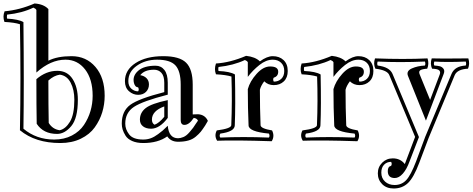

<svg xmlns="http://www.w3.org/2000/svg" viewBox="-24 -786 2710 1101"><path d="M304.2 -379.9Q362.3 -379.9 392.3 -333Q422.4 -286.1 422.4 -213.9Q422.4 -107.9 384.8 -63Q347.2 -18.1 303.2 -18.1Q224.6 -18.1 186.5 -76.2Q184.6 -173.8 184.6 -332Q240.2 -379.9 304.2 -379.9ZM16.6 -702.1Q14.2 -687 16.6 -679.2Q82.5 -675.8 110.4 -659.2Q114.3 -294.9 110.4 -47.9Q184.6 14.2 286.6 14.2Q344.2 14.2 388.4 -9Q432.6 -32.2 457.5 -69.6Q482.4 -106.9 494.9 -149.4Q507.3 -191.9 507.3 -236.8Q507.3 -332 463.9 -387.9Q420.4 -443.8 351.6 -443.8Q266.6 -443.8 184.6 -370.1V-729Q180.2 -736.8 167.5 -742.2Q102.5 -710.9 16.6 -702.1ZM174.3 -766.1Q227.5 -762.2 253.4 -733.9V-438Q304.2 -463.9 386.2 -463.9Q470.2 -463.9 523.2 -402.3Q576.2 -340.8 576.2 -236.8Q576.2 -188 562.3 -142.1Q548.3 -96.2 519.3 -55.7Q490.2 -15.1 439.2 9.5Q388.2 34.2 321.3 34.2Q179.2 34.2 90.3 -39.1Q96.2 -336.9 90.3 -647Q58.6 -657.2 1.5 -660.2Q-9.8 -691.9 2.4 -721.2Q89.4 -729 174.3 -766.1ZM402.3 -213.9Q402.3 -271 381.3 -311.5Q360.4 -352.1 319.3 -357.9Q285.2 -353 253.4 -324.2Q253.4 -176.8 255.4 -81.1Q277.3 -44.9 318.4 -39.1Q352.5 -46.9 377.4 -88.4Q402.3 -129.9 402.3 -213.9Z M780.3 -355Q803.2 -351.1 816.7 -337.2Q830.1 -323.2 830.1 -301.8Q830.1 -275.9 813 -259Q795.9 -242.2 768.1 -242.2Q739.3 -242.2 715.8 -262.7Q692.4 -283.2 692.4 -320.8Q692.4 -384.8 753.2 -424.3Q814 -463.9 912.1 -463.9Q1005.4 -463.9 1043.2 -426.5Q1081.1 -389.2 1081.1 -300.8V-129.9L1112.3 -130.9Q1152.3 -127.9 1168 -92.8L1152.3 -65.9Q1137.2 -43 1127.2 -30.5Q1117.2 -18.1 1098.6 -2.4Q1080.1 13.2 1055.2 20Q1030.3 26.9 997.1 26.9Q956.1 26.9 935.1 -3.9Q882.3 34.2 797.4 34.2Q760.3 34.2 734.1 22.7Q708 11.2 696 -7.8Q684.1 -26.9 679.2 -43.5Q674.3 -60.1 674.3 -77.1Q674.3 -148.9 722.7 -184.6Q771 -220.2 918 -257.8V-311Q918 -350.1 901.6 -368.2Q885.3 -386.2 859.4 -386.2Q804.2 -386.2 780.3 -355ZM938 -211.9V-109.9Q891.1 -47.9 842.3 -47.9Q814 -47.9 796.1 -61.5Q778.3 -75.2 778.3 -100.1Q778.3 -140.1 811.3 -166Q844.2 -191.9 938 -211.9ZM918 -116.2V-175.8Q847.2 -149.9 847.2 -100.1Q847.2 -79.1 862.3 -70.8Q888.2 -80.1 918 -116.2ZM768.1 -285.2Q751 -285.2 744.1 -310.1Q734.4 -350.1 768.1 -379.9Q801.3 -409.2 868.2 -409.2Q899.9 -409.2 918.9 -384.5Q938 -359.9 938 -311V-243.2Q793.9 -206.1 744.1 -173.1Q694.3 -140.1 694.3 -77.1Q694.3 -43.9 716.8 -14.9Q739.3 14.2 797.4 14.2Q820.3 14.2 840.6 6.8Q860.8 -0.5 882.6 -16.8Q904.3 -33.2 909.2 -37.6Q914.1 -42 925.5 -53Q937 -64 938 -64.9Q944.3 6.8 997.1 6.8Q1010.3 6.8 1027.3 0Q1044.4 -6.8 1061.8 -26.9Q1079.1 -46.9 1083.7 -53.5Q1088.4 -60.1 1097.7 -74.5Q1106.9 -88.9 1111.3 -94.2Q1105 -107.9 1086.9 -109.9Q1060.1 -68.8 1032.2 -69.8Q1012.2 -70.8 1012.2 -98.1V-300.8Q1012.2 -378.9 981.7 -411.4Q951.2 -443.8 877 -443.8Q810.1 -443.8 761 -409.4Q711.9 -375 711.9 -320.8Q711.9 -293 729 -277.6Q746.1 -262.2 768.1 -262.2Q774.9 -272 768.1 -285.2Z M1397 -274.9Q1409.2 -319.8 1447.3 -362.3Q1485.4 -404.8 1524.9 -404.8Q1571.3 -404.8 1571.3 -375Q1571.3 -348.1 1545.9 -340.8Q1539.1 -331.1 1545.9 -317.9Q1572.3 -317.9 1589.1 -334Q1606 -350.1 1606 -378.9Q1606 -409.2 1587.6 -426.5Q1569.3 -443.8 1540 -443.8Q1502 -443.8 1463.6 -413.3Q1425.3 -382.8 1397 -345.2V-429.2Q1393.1 -437 1380.4 -441.9Q1314.9 -411.1 1229 -401.9Q1226.1 -390.1 1229 -378.9Q1294.9 -376 1323.2 -358.9Q1327.1 -176.8 1322.3 -66.9Q1321.3 -30.8 1239.3 -20Q1231.9 -6.8 1239.3 2.9Q1367.2 -2.9 1518.1 2.9Q1524.9 -6.8 1518.1 -20Q1402.3 -30.8 1401.4 -66.9Q1397 -166 1397 -274.9ZM1470.2 -67.9Q1471.2 -48.8 1536.1 -38.1Q1552.2 -5.9 1534.2 23.9Q1327.1 17.1 1221.2 21Q1203.1 -7.8 1219.2 -38.1Q1301.3 -48.8 1302.2 -67.9Q1308.1 -207 1303.2 -347.2Q1271 -356.9 1214.4 -359.9Q1203.1 -389.2 1214.4 -421.9Q1295.9 -426.8 1387.2 -465.8Q1439.9 -460 1466.3 -434.1Q1507.3 -463.9 1540 -463.9Q1578.1 -463.9 1602.1 -441.4Q1626 -418.9 1626 -378.9Q1626 -340.8 1603.5 -319.3Q1581.1 -297.9 1545.9 -297.9Q1513.2 -297.9 1491.2 -319.8Q1471.2 -293 1466.3 -271Q1466.3 -165 1470.2 -67.9Z M1888.2 -274.9Q1900.4 -319.8 1938.5 -362.3Q1976.6 -404.8 2016.1 -404.8Q2062.5 -404.8 2062.5 -375Q2062.5 -348.1 2037.1 -340.8Q2030.3 -331.1 2037.1 -317.9Q2063.5 -317.9 2080.3 -334Q2097.2 -350.1 2097.2 -378.9Q2097.2 -409.2 2078.9 -426.5Q2060.5 -443.8 2031.2 -443.8Q1993.2 -443.8 1954.8 -413.3Q1916.5 -382.8 1888.2 -345.2V-429.2Q1884.3 -437 1871.6 -441.9Q1806.2 -411.1 1720.2 -401.9Q1717.3 -390.1 1720.2 -378.9Q1786.1 -376 1814.5 -358.9Q1818.4 -176.8 1813.5 -66.9Q1812.5 -30.8 1730.5 -20Q1723.1 -6.8 1730.5 2.9Q1858.4 -2.9 2009.3 2.9Q2016.1 -6.8 2009.3 -20Q1893.6 -30.8 1892.6 -66.9Q1888.2 -166 1888.2 -274.9ZM1961.4 -67.9Q1962.4 -48.8 2027.3 -38.1Q2043.5 -5.9 2025.4 23.9Q1818.4 17.1 1712.4 21Q1694.3 -7.8 1710.4 -38.1Q1792.5 -48.8 1793.5 -67.9Q1799.3 -207 1794.4 -347.2Q1762.2 -356.9 1705.6 -359.9Q1694.3 -389.2 1705.6 -421.9Q1787.1 -426.8 1878.4 -465.8Q1931.2 -460 1957.5 -434.1Q1998.5 -463.9 2031.2 -463.9Q2069.3 -463.9 2093.3 -441.4Q2117.2 -418.9 2117.2 -378.9Q2117.2 -340.8 2094.7 -319.3Q2072.3 -297.9 2037.1 -297.9Q2004.4 -297.9 1982.4 -319.8Q1962.4 -293 1957.5 -271Q1957.5 -165 1961.4 -67.9Z M2661.6 -451.2Q2671.4 -419.9 2659.7 -392.1Q2598.6 -389.2 2583.5 -355L2433.6 5.9L2380.4 147Q2348.6 231.9 2315.7 263.4Q2282.7 294.9 2233.4 294.9Q2192.4 294.9 2167.5 270Q2142.6 245.1 2142.6 208Q2142.6 171.9 2167.5 147Q2192.4 122.1 2228.5 122.1Q2271.5 122.1 2297.4 154.8L2356.4 -1L2208.5 -355Q2197.8 -383.8 2128.4 -392.1Q2115.7 -419.9 2126.5 -451.2Q2291.5 -444.8 2427.7 -451.2Q2437.5 -419.9 2425.8 -392.1Q2396.5 -390.1 2386 -383.1Q2375.5 -376 2382.8 -358.9L2442.4 -212.9L2497.6 -358.9Q2503.4 -374 2494.4 -382.6Q2485.4 -391.1 2453.6 -392.1Q2441.4 -419.9 2451.7 -451.2Q2491.7 -449.2 2661.6 -451.2ZM2646.5 -433.1Q2538.6 -428.2 2466.8 -433.1Q2461.4 -419.9 2466.8 -410.2Q2485.4 -409.2 2498 -406Q2510.7 -402.8 2519 -391.8Q2527.3 -380.9 2520.5 -362.8L2418.5 -94.2L2315.4 -351.1Q2304.7 -378.9 2337.6 -393.6Q2370.6 -408.2 2412.6 -410.2Q2417.5 -419.9 2412.6 -433.1Q2266.6 -426.8 2141.6 -433.1Q2136.7 -419.9 2141.6 -410.2Q2209.5 -401.9 2226.6 -362.8L2378.4 0L2324.7 139.2Q2308.6 184.1 2286.1 209.5Q2263.7 234.9 2239.7 234.9Q2199.7 234.9 2199.7 194.8Q2199.7 168.9 2218.8 165Q2225.6 153.8 2218.8 142.1Q2194.3 142.1 2178.5 158.4Q2162.6 174.8 2162.6 204.1Q2162.6 235.8 2184.1 255.4Q2205.6 274.9 2238.8 274.9Q2278.8 274.9 2305.2 247.1Q2331.5 219.2 2361.8 140.1L2414.6 -2L2565.4 -362.8Q2584.5 -407.2 2646.5 -410.2Q2651.4 -419.9 2646.5 -433.1Z"/></svg>

Font: Jacques Francois Shadow
Style: Regular
Weight: 400
Designer: Alexei Vanyashin, Nikita Kanarev (i@xarsok.ru)
Foundry: Cyreal (www.cyreal.org)
Version: Version 1.003